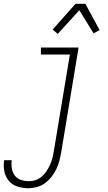

<svg xmlns="http://www.w3.org/2000/svg" viewBox="-52 -771 572 1014"><path d="M97 223Q68 223 40 214Q12 205 -5.5 184Q-23 163 -29 134Q-35 105 -30 75H10Q7 97 10.5 118.5Q14 140 26 156Q38 172 58 179Q78 186 100 186Q118 186 136 180Q154 174 168.5 161.5Q183 149 193.5 133Q204 117 212 100Q220 83 224.5 65Q229 47 232 29L317 -483H164V-520H363L271 35Q267 58 261 80Q255 102 245 123Q235 144 219.5 163.5Q204 183 184.5 197Q165 211 142.5 217Q120 223 97 223ZM253 -592 226 -615 347 -751H399L474 -612L442 -595L367 -717Z"/></svg>

Font: Iosevka Extralight Oblique
Style: Regular
Weight: 200
Italic angle: -9°
Monospace: yes
Designer: Belleve Invis
Foundry: Belleve Invis
Version: Version 32.5.0; ttfautohint (v1.8.4)